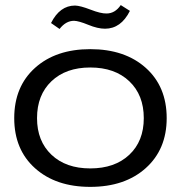

<svg xmlns="http://www.w3.org/2000/svg" viewBox="-20 -727 712 757"><path d="M335.9 9.8Q200.2 9.8 118.2 -63.7Q36.1 -137.2 36.1 -261.2Q36.1 -385.7 118.2 -459.5Q200.2 -533.2 335.9 -533.2Q472.2 -533.2 554.7 -459.5Q637.2 -385.7 637.2 -261.2Q637.2 -138.2 554.7 -64.2Q472.2 9.8 335.9 9.8ZM126 -261.2Q126 -170.9 182.9 -116.9Q239.7 -63 335.9 -63Q432.6 -63 489.7 -116.7Q546.9 -170.4 546.9 -261.2Q546.9 -352.5 489.7 -406.7Q432.6 -460.9 335.9 -460.9Q239.7 -460.9 182.9 -406.7Q126 -352.5 126 -261.2ZM181.2 -636.2Q215.8 -705.1 275.9 -705.1Q296.4 -704.6 336.9 -689Q377.4 -673.3 399.9 -673.8Q433.6 -673.8 456.1 -707L492.2 -684.1Q457 -613.8 394 -613.8Q365.2 -613.8 327.9 -629.2Q290.5 -644.5 272 -645Q239.7 -645 214.8 -612.8Z"/></svg>

Font: Lumene Sans Expanded
Style: Regular
Weight: 400
Width: 7
Designer: Deni Anggara
Version: Version 1.003;Glyphs 3.1.2 (3151)